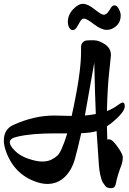

<svg xmlns="http://www.w3.org/2000/svg" viewBox="-50 -904 671 1002"><path d="M324 -299Q373 -520 373 -631V-657Q373 -674 381.5 -682.5Q390 -691 399.5 -692.5Q409 -694 437.5 -694Q466 -694 497.5 -673Q529 -652 529 -616Q529 -609 520 -529Q511 -449 508 -324Q542 -338 562.5 -353.5Q583 -369 590 -369Q601 -369 601 -348.5Q601 -328 570 -296.5Q539 -265 508 -245Q508 -223 510 -175Q513 -177 518.5 -177Q524 -177 529.5 -174Q535 -171 539.5 -167Q544 -163 550 -155.5Q556 -148 559 -144Q562 -140 567 -132.5Q572 -125 573 -124Q591 -97 591 -81.5Q591 -66 585 -46Q562 13 554 57Q550 78 530 78Q508 78 499.5 66.5Q491 55 486.5 48Q482 41 478.5 28Q475 15 473 7.5Q471 0 469 -16Q466 -37 465 -58L464 -74Q460 -122 454 -220Q428 -211 374 -209Q358 -137 341.5 -76.5Q325 -16 287.5 20Q250 56 196 56Q180 56 158 51Q29 16 -18 -112Q-30 -145 -30 -170Q-30 -230 20 -252Q128 -301 231 -301ZM450 -309Q446 -397 442 -577Q434 -531 417.5 -439Q401 -347 393 -301Q431 -305 450 -309ZM301 -208H237Q115 -208 42 -191Q1 -183 1 -161Q1 -144 28 -117Q55 -90 98 -75.5Q141 -61 170 -61Q199 -61 218.5 -71Q238 -81 249.5 -92Q261 -103 272 -128Q286 -159 301 -208ZM580 -823Q580 -790 557.5 -769Q535 -748 507 -748Q479 -748 440.5 -777.5Q402 -807 389.5 -807Q377 -807 368.5 -792Q360 -777 351 -762Q342 -747 330 -747Q318 -747 311 -760.5Q304 -774 304 -789Q304 -826 331 -855Q358 -884 383 -884Q408 -884 443.5 -855.5Q479 -827 491 -827Q503 -827 512.5 -839Q522 -851 529 -863.5Q536 -876 548 -876Q560 -876 570 -857.5Q580 -839 580 -823Z"/></svg>

Font: Devonshire
Style: Regular
Weight: 400
Designer: Astigmatic (AOETI)
Foundry: Astigmatic (AOETI)
Version: Version 1.001